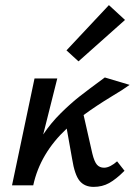

<svg xmlns="http://www.w3.org/2000/svg" viewBox="-20 -725 527 751"><path d="M287 -485 240 -528 406 -705 469 -647ZM438 -94 467 -57Q434 -24 407 -9Q380 6 346 6Q311 6 291.5 -17.5Q272 -41 262 -104L241 -222Q137 -125 110 0H27L115 -418H204L149 -199Q179 -244 218 -282.5Q257 -321 291.5 -348Q326 -375 390 -422L487 -393Q461 -374 417 -348Q356 -311 307 -275L341 -125Q349 -92 359.5 -80.5Q370 -69 387 -69Q399 -69 412.5 -76Q426 -83 438 -94Z"/></svg>

Font: Ysabeau Infant Semibold
Style: Italic
Weight: 600
Italic angle: -12°
Designer: Christian Thalmann (Catharsis Fonts)
Version: Version 0.003